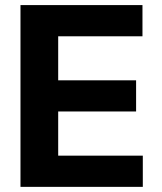

<svg xmlns="http://www.w3.org/2000/svg" viewBox="-20 -727 629 747"><path d="M59.7 -707.2H534.3V-585.8H206.4V-414.5H509.5V-293.3H206.4V-121.4H535.6V0H59.7Z"/></svg>

Font: Pretendard Variable
Style: Regular
Weight: 400
Designer: Base glyphs from Inter by Rasmus Andersson; Hangul glyphs from Noto Sans CJK(Source Han Sans) by Jang Soo-young and Kang
Foundry: Kil Hyung-jin
Version: Version 1.100;FEAKit 1.0